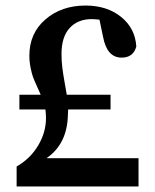

<svg xmlns="http://www.w3.org/2000/svg" viewBox="-20 -673 560 693"><path d="M148 -102H480V0H40V-72Q89 -100 117.5 -147.5Q146 -195 146 -247Q146 -258 144 -278H50V-331H127Q124 -338 114 -360Q104 -382 99.5 -394Q95 -406 90.5 -428Q86 -450 86 -472Q86 -553 144 -603Q202 -653 289 -653Q366 -653 417 -612Q468 -571 472 -505Q461 -465 419 -465Q366 -465 352 -540L339 -602Q319 -604 311 -604Q261 -604 231.5 -572Q202 -540 202 -478Q202 -452 205 -428.5Q208 -405 213.5 -374Q219 -343 221 -331H379V-278H226Q226 -275 225.5 -267.5Q225 -260 225 -256Q222 -153 148 -102Z"/></svg>

Font: TypoPRO Source Serif Pro
Style: Regular
Weight: 600
Designer: Frank Grießhammer
Foundry: Adobe Systems Incorporated
Version: Version 1.017;PS 1.0;hotconv 1.0.79;makeotf.lib2.5.61930